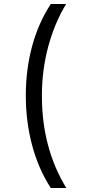

<svg xmlns="http://www.w3.org/2000/svg" viewBox="-20 -812 428 967"><path d="M236 135Q174 40 142 -79.5Q110 -199 110 -331Q110 -462 142 -580Q174 -698 236 -792H313Q254 -694 222.5 -576Q191 -458 191 -330Q191 -66 314 135Z"/></svg>

Font: Noto Sans Bengali UI Condensed
Style: Regular
Weight: 400
Width: 3
Designer: Jelle Bosma - Monotype Design Team
Foundry: Monotype Imaging Inc.
Version: Version 2.003; ttfautohint (v1.8.4.7-5d5b)